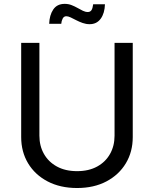

<svg xmlns="http://www.w3.org/2000/svg" viewBox="-20 -946 784 978"><path d="M372.6 11.7Q286.6 11.7 222.4 -22Q158.2 -55.7 123 -114.3Q87.9 -172.9 87.9 -247.6V-727.5H180.7V-254.9Q180.7 -202.6 203.9 -161.9Q227.1 -121.1 270 -97.7Q313 -74.2 372.6 -74.2Q432.1 -74.2 474.9 -97.7Q517.6 -121.1 540.5 -161.9Q563.5 -202.6 563.5 -254.9V-727.5H656.2V-247.6Q656.2 -172.9 621.1 -114.3Q585.9 -55.7 522.2 -22Q458.5 11.7 372.6 11.7ZM436.5 -822.8Q418.5 -822.8 401.1 -828.9Q383.8 -835 368.4 -843Q353 -851.1 340.1 -857.2Q327.1 -863.3 317.9 -863.3Q305.2 -863.3 299.1 -851.1Q293 -838.9 292 -824.7H230.5Q231.9 -868.7 251.2 -897.5Q270.5 -926.3 309.6 -926.3Q328.6 -926.3 344.7 -919.9Q360.8 -913.6 375 -905.5Q389.2 -897.5 402.1 -891.1Q415 -884.8 427.2 -884.8Q439.5 -884.8 445.8 -894Q452.1 -903.3 454.6 -924.3H514.6Q513.2 -878.4 492.9 -850.6Q472.7 -822.8 436.5 -822.8Z"/></svg>

Font: Inter Variable
Style: Regular
Weight: 400
Designer: Rasmus Andersson
Foundry: rsms
Version: Version 4.001;git-9221beed3